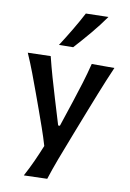

<svg xmlns="http://www.w3.org/2000/svg" viewBox="-110 -907 800 1185"><g transform="rotate(10 289.5 -315.0)"><path d="M126 211.9Q152.8 162.1 175.8 111.6Q198.7 61 218.8 11.2Q203.1 -42.5 183.8 -97.4Q164.6 -152.3 146 -204.1L110.8 -301.3Q89.8 -359.4 66.9 -419.9Q43.9 -480.5 18.6 -538.1L161.6 -542Q177.7 -477.1 195.3 -415.5Q212.9 -354 232.4 -289.6L281.2 -128.4H292L345.2 -289.1Q366.2 -352.5 385 -414.1Q403.8 -475.6 419.4 -538.1H561.5Q542.5 -494.1 525.6 -453.6Q508.8 -413.1 489.5 -364.7Q470.2 -316.4 443.8 -249L384.8 -97.7Q344.2 5.4 317.4 77.4Q290.5 149.4 272 207.5ZM199.7 -618.7Q235.4 -673.8 268.1 -728.8Q300.8 -783.7 329.6 -838.4L470.7 -841.8Q430.7 -784.7 384.3 -729.5Q337.9 -674.3 288.6 -620.1Z"/></g></svg>

Font: Pinar DS1 SemiBold
Style: Regular
Weight: 600
Designer: Amin Abedi
Version: Version 3.000